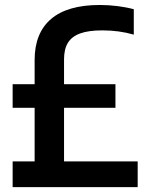

<svg xmlns="http://www.w3.org/2000/svg" viewBox="-20 -770 607 790"><path d="M546.5 -106V0H32V-106H122.5V-326.5H32V-423.5H122.5V-523.5Q122.5 -634 190 -691.8Q257.5 -749.5 391 -749.5Q427.5 -749.5 464.5 -744.8Q501.5 -740 530.5 -732V-627.5Q470 -645 401 -645Q344.5 -645 310 -632.5Q275.5 -620 259.5 -594Q243.5 -568 243.5 -526V-423.5H455V-326.5H243.5V-106Z"/></svg>

Font: Encode Sans Condensed SemiBold
Style: Regular
Weight: 600
Width: 3
Designer: Multiple Designers
Foundry: Impallari Type
Version: Version 2.000